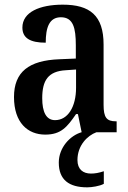

<svg xmlns="http://www.w3.org/2000/svg" viewBox="-20 -567 550 823"><path d="M174 10C242 10 268 -23 306 -78H314L330 0H329C281 14 232 65 232 130C232 204 276 236 354 236C373 236 407 231 425 221V167C404 174 387 177 370 177C336 177 312 159 312 119C312 56 355 14 393 0H480V-47H477C437 -47 424 -63 424 -118V-376C424 -501 365 -547 249 -547C150 -547 76 -515 76 -449C76 -404 109 -384 176 -384C176 -449 191 -493 241 -493C294 -493 305 -447 305 -373V-316L234 -313C104 -308 40 -259 40 -151C40 -41 99 10 174 10ZM216 -52C178 -52 161 -87 161 -146C161 -222 186 -262 263 -266L306 -269V-191C306 -109 271 -52 216 -52Z"/></svg>

Font: Noto Serif Tamil Condensed SemiBold
Style: Italic
Weight: 600
Width: 3
Italic angle: -12°
Designer: Indian Type Foundry, Tom Grace, and the Monotype Design Team
Foundry: Monotype Imaging Inc.
Version: Version 2.003